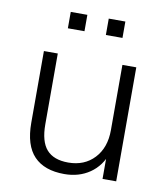

<svg xmlns="http://www.w3.org/2000/svg" viewBox="-79 -755 728 831"><g transform="rotate(10 284.5 -340.0)"><path d="M259 8Q171 8 125.5 -39.5Q80 -87 80 -186V-501H141V-190Q141 -114 172 -79Q203 -44 267 -44Q338 -44 381.5 -90.5Q425 -137 425 -214V-501H486V0H426V-118H439Q418 -57 370.5 -24.5Q323 8 259 8ZM332 -616V-688H405V-616ZM165 -616V-688H238V-616Z"/></g></svg>

Font: Mulish ExtraLight Light
Style: Regular
Weight: 300
Version: Version 3.603